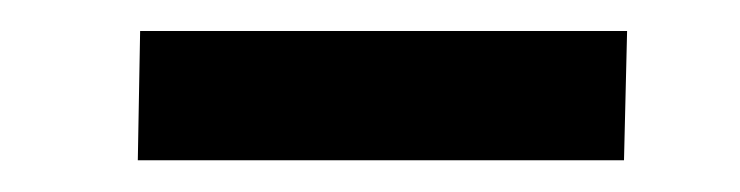

<svg xmlns="http://www.w3.org/2000/svg" viewBox="-20 -621 478 124"><path d="M383 -517.5H69L70.5 -601H385Z"/></svg>

Font: Lucymar Sans SemiBold
Style: Italic
Weight: 600
Italic angle: -10°
Foundry: The League of Moveable Type (original font) / Main changes by Cristiano Sobral with portions from Mirco Monsees
Version: Version 2.00;August 30, 2020;FontCreator 13.0.0.2681 64-bit